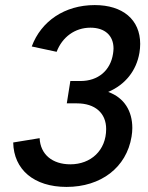

<svg xmlns="http://www.w3.org/2000/svg" viewBox="-20 -728 581 756"><path d="M406 -366C474 -395 517 -450 529 -520C531 -532 532 -544 532 -555C532 -651 463 -708 353 -708C235 -708 142 -645 105 -545L203 -524C225 -582 275 -619 336 -619C393 -619 427 -588 427 -537C427 -530 426 -523 425 -516C415 -451 367 -409 297 -409H257L243 -321H283C354 -321 398 -283 398 -220C398 -136 338 -81 257 -81C186 -81 139 -120 136 -184L32 -167C34 -60 114 8 242 8C377 8 478 -68 498 -190C500 -202 501 -213 501 -224C501 -290 470 -343 406 -366Z"/></svg>

Font: Arthouse Owned Medium
Style: Italic
Weight: 500
Italic angle: -10°
Designer: Jeremy Tribby
Foundry: Tribby Type
Version: Version 1.000;PS 001.000;hotconv 1.0.88;makeotf.lib2.5.64775